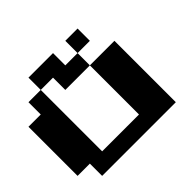

<svg xmlns="http://www.w3.org/2000/svg" viewBox="-191 -1254 1382 1382"><g transform="rotate(-45 500.0 -562.5)"><path d="M375 -875H250V-1000H500V-875H625V-750H375ZM750 -875H625V-1000H750ZM875 -750V-125H125V-250H0V-750H125V-875H250V-250H625V-750Z"/></g></svg>

Font: Press Start 2P
Style: Regular
Weight: 400
Designer: CodeMan38
Foundry: CodeMan38
Version: Version 3.000